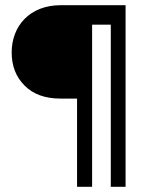

<svg xmlns="http://www.w3.org/2000/svg" viewBox="-20 -720 579 740"><path d="M464 -700H214C93 -700 25 -618 25 -518C25 -467 41 -424 74 -391C107 -357 153 -340 214 -340H277V0H335V-625H407V0H464Z"/></svg>

Font: Be Vietnam
Style: Regular
Weight: 400
Designer: Gabriel Lam
Foundry: TypeRant
Version: Version 4.000